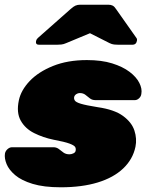

<svg xmlns="http://www.w3.org/2000/svg" viewBox="-20 -785 630 815"><path d="M238 10Q166 10 118.5 -4.5Q71 -19 44.5 -41.5Q18 -64 8 -88.5Q-2 -113 1 -133Q3 -144 12 -152Q21 -160 31 -160H205Q206 -160 207 -160Q208 -160 209 -160Q222 -159 231 -151.5Q240 -144 250 -137Q260 -130 275 -130Q283 -130 291.5 -134Q300 -138 301 -145Q303 -154 299 -161Q295 -168 275 -175.5Q255 -183 207 -192Q163 -201 125 -220Q87 -239 68 -273Q49 -307 60 -359Q69 -402 106 -441Q143 -480 205 -505Q267 -530 349 -530Q411 -530 456 -516Q501 -502 530 -480Q559 -458 571.5 -433Q584 -408 580 -387Q579 -376 570.5 -368Q562 -360 553 -360H395Q393 -360 390 -360Q387 -360 385 -360Q371 -360 361.5 -367.5Q352 -375 342.5 -382.5Q333 -390 318 -390Q311 -390 304 -385.5Q297 -381 295 -374Q293 -366 297.5 -358.5Q302 -351 323.5 -344.5Q345 -338 395 -330Q465 -320 502 -293Q539 -266 550.5 -231Q562 -196 555 -162Q544 -109 503 -70Q462 -31 395 -10.5Q328 10 238 10ZM146 -595Q130 -595 133 -611Q135 -619 141 -624L279 -746Q291 -757 300 -761Q309 -765 320 -765H440Q451 -765 458.5 -761Q466 -757 473 -746L559 -624Q563 -619 561 -611Q558 -595 542 -595H484Q474 -595 464.5 -596Q455 -597 445 -602L362 -644L261 -602Q250 -597 240 -596Q230 -595 220 -595Z"/></svg>

Font: Rubik Black
Style: Italic
Weight: 900
Italic angle: -12°
Designer: Hubert and Fischer
Foundry: Hubert and Fischer
Version: Version 2.300;gftools[0.9.30]